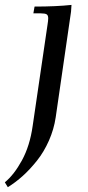

<svg xmlns="http://www.w3.org/2000/svg" viewBox="-79 -466 362 789"><path d="M-59.1 283.2Q-21 252 11.2 192.9Q43.5 133.8 55.2 51.8L116.2 -363.8Q119.1 -380.9 119.1 -391.1Q119.1 -402.8 112.8 -407Q106.4 -411.1 88.9 -411.1H58.1L63 -439Q151.4 -439 214.8 -445.8L212.9 -418L149.9 16.1Q142.6 65.4 122.1 111.8Q101.6 158.2 73.2 193.8Q44.9 229.5 14.9 256.6Q-15.1 283.7 -46.9 303.2Z"/></svg>

Font: Dihjauti
Style: Bold Italic
Weight: 700
Italic angle: -9°
Designer: T. Christopher White
Version: Version 3.0.0